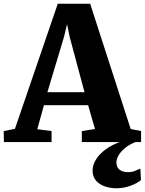

<svg xmlns="http://www.w3.org/2000/svg" viewBox="-45 -766 780 1035"><path d="M35.5 -71.5 266.5 -746H441L659.5 -70.5L715.5 -59.5V0H396V-59.5L467 -70.5L430 -199H192L156 -69.5L233 -59.5V0H-24L-25 -59.5ZM410.5 -269 330.5 -567.5 316.5 -636 300 -567 210.5 -269ZM581.5 249Q551.5 249 521.8 239.2Q492 229.5 473 208Q454 186.5 454 152Q454 124 471.8 94.8Q489.5 65.5 523 40.5Q556.5 15.5 602 -1L635 -5L687 -1Q652.5 12.5 629.2 31.8Q606 51 594.2 71.2Q582.5 91.5 582.5 110Q582.5 135 599.2 148.5Q616 162 645 162Q666.5 162 681.5 155.8Q696.5 149.5 711.5 143L715 204.5Q695 222 658 235.5Q621 249 581.5 249Z"/></svg>

Font: Merriweather 36pt Black
Style: Regular
Weight: 900
Version: Version 2.100